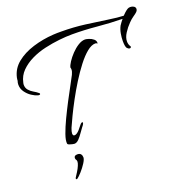

<svg xmlns="http://www.w3.org/2000/svg" viewBox="-139 -714 1043 1061"><g transform="rotate(-20 383.0 -183.0)"><path d="M90 -294Q75 -298 56 -310.5Q37 -323 23 -342.5Q9 -362 9 -386Q9 -397 13 -408Q13 -409 13.5 -415Q14 -421 15 -425Q26 -475 66 -507.5Q106 -540 164 -558Q222 -576 285 -580Q297 -581 309 -581Q321 -581 333 -581Q403 -581 472 -572Q541 -563 597.5 -554.5Q654 -546 687 -545Q715 -574 728 -577Q731 -578 737 -578Q748 -578 757 -572.5Q766 -567 766 -557Q766 -548 758 -540Q751 -533 736 -523Q721 -513 707 -498Q687 -478 671 -453Q655 -428 655 -405Q655 -388 663 -376Q665 -374 665 -372Q665 -364 657 -364Q650 -364 642 -372Q634 -382 634 -415Q634 -435 638 -458Q642 -481 652 -500Q656 -507 663.5 -516.5Q671 -526 675 -531Q603 -532 529 -539Q455 -546 383 -546Q349 -546 307 -541.5Q265 -537 221 -527Q177 -517 139 -498.5Q101 -480 74 -453Q47 -426 39 -388Q38 -384 37.5 -381Q37 -378 37 -375Q37 -356 48.5 -343Q60 -330 75 -321.5Q90 -313 98 -306Q105 -302 105 -298Q105 -294 100.5 -293Q96 -292 90 -294ZM189 27Q186 27 177 25Q168 23 160 20Q152 17 151 13Q148 -6 160.5 -41.5Q173 -77 193.5 -120Q214 -163 236.5 -206Q259 -249 278 -283.5Q297 -318 306 -336Q314 -353 314 -364Q314 -369 313.5 -371.5Q313 -374 312 -376Q314 -388 327 -408Q340 -428 359 -448Q378 -468 399.5 -481.5Q421 -495 441 -495Q447 -495 462 -490.5Q477 -486 489 -476Q501 -466 499 -450Q492 -455 487 -455Q464 -455 437 -433Q410 -411 381.5 -374Q353 -337 325.5 -293Q298 -249 274 -204.5Q250 -160 232 -122.5Q214 -85 204 -62Q200 -52 198 -44Q196 -36 196 -31Q196 -17 206 -17Q213 -17 221 -22.5Q229 -28 236 -36Q247 -49 256 -60.5Q265 -72 272 -70Q273 -69 273 -67Q273 -61 267 -53Q261 -45 260 -44Q252 -34 240.5 -17Q229 0 216 13.5Q203 27 189 27ZM139 213Q137 215 134 215Q131 215 130.5 212Q130 209 130 208Q130 207 136.5 197.5Q143 188 149 178Q159 162 165 147.5Q171 133 171 125Q171 117 167.5 113Q164 109 164 102Q164 87 184 87Q198 87 204 95Q210 103 210 114Q210 126 196.5 147Q183 168 166 187Q149 206 139 213Z"/></g></svg>

Font: Allura
Style: Regular
Weight: 400
Designer: Robert E. Leuschke
Foundry: Robert E. Leuschke
Version: Version 1.110